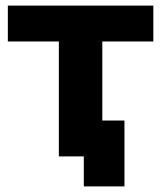

<svg xmlns="http://www.w3.org/2000/svg" viewBox="-20 -558 575 685"><path d="M279 107V0H190V-410H8V-538H527V-410H345V-128H424V107Z"/></svg>

Font: Montserrat Z
Style: Bold
Weight: 700
Designer: Julieta Ulanovsky
Foundry: Julieta Ulanovsky
Version: Version 8.000